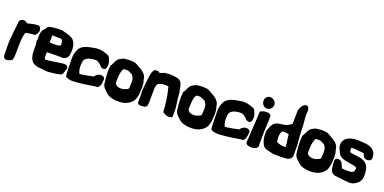

<svg xmlns="http://www.w3.org/2000/svg" viewBox="-12 -1517 4733 2366"><g transform="rotate(20 2355.0 -333.5)"><path d="M6 -128C7 -105 8 -85 8 -68V-25C8 -11 10 24 44 30H49C75 29 99 20 116 8L126 1L127 -11C128 -17 132 -31 133 -44V-46C133 -51 135 -69 135 -81C136 -98 136 -113 135 -129C136 -153 135 -170 136 -195C136 -259 142 -312 157 -362C164 -364 170 -365 180 -368C206 -372 237 -377 269 -379L284 -380L293 -397C321 -423 324 -474 294 -498L287 -504H278C232 -504 188 -492 154 -484H153C146 -482 141 -480 136 -479C118 -503 90 -506 64 -498H62L61 -497C55 -494 47 -490 41 -482C34 -474 32 -466 31 -457V-442C23 -363 13 -285 7 -203L6 -179Z M328 -340C321 -320 321 -297 330 -274C330 -255 330 -236 329 -218V-217C329 -153 334 -71 394 -37C434 -14 473 -18 516 -12L542 -9C580 -2 628 -12 663 -15C694 -16 713 -26 732 -27C766 -31 772 -65 777 -81C781 -91 784 -107 787 -110C799 -134 786 -156 765 -163C750 -168 732 -168 716 -165C701 -163 681 -160 654 -156C597 -150 545 -136 496 -137C487 -159 483 -199 491 -230H493C521 -230 588 -231 618 -232C627 -232 637 -231 651 -232C659 -231 667 -231 672 -231C676 -231 680 -231 687 -230H691C733 -231 758 -262 767 -290C770 -314 772 -338 773 -363V-367C771 -385 768 -401 766 -417V-418L765 -420C755 -461 733 -497 688 -513C667 -523 643 -529 610 -537C598 -541 579 -549 554 -548C534 -548 511 -545 498 -545C471 -545 447 -540 426 -537C397 -535 381 -515 374 -493C325 -459 325 -397 328 -340ZM478 -356V-372L480 -375L482 -448L600 -445C611 -437 621 -419 623 -386V-382C622 -378 622 -372 621 -364C606 -358 581 -352 564 -353C540 -354 528 -350 513 -352H512C499 -353 489 -354 478 -356Z M804 -246 805 -204 807 -99C807 -84 808 -66 811 -49L813 -27L825 -21C846 -9 876 -2 908 -3H916L931 -4C946 -4 967 -6 984 -8C1066 -15 1126 -27 1199 -38H1225L1233 -46C1249 -63 1258 -86 1260 -112L1264 -157V-160C1262 -179 1242 -190 1222 -192C1198 -193 1179 -188 1164 -175L1155 -169L1134 -146C1103 -139 1083 -134 1054 -129C1027 -125 988 -117 962 -115H957C941 -148 931 -185 936 -237C938 -263 941 -281 945 -289C958 -310 982 -330 1026 -338C1044 -342 1055 -344 1075 -344H1100C1107 -343 1120 -336 1132 -327C1140 -321 1153 -312 1162 -305C1169 -293 1185 -274 1212 -274C1246 -274 1252 -309 1253 -326C1256 -352 1253 -378 1240 -403C1235 -416 1232 -421 1230 -430L1228 -433C1214 -456 1188 -459 1171 -465C1145 -476 1115 -484 1076 -484C1044 -484 1020 -478 996 -473C982 -472 967 -470 954 -465C904 -453 847 -430 827 -375C812 -343 804 -312 804 -266Z M1276 -264C1276 -247 1277 -231 1278 -213L1279 -195L1286 -127C1287 -121 1287 -116 1288 -106C1295 -64 1325 -41 1345 -22C1362 -5 1384 14 1413 24C1477 46 1580 51 1644 13C1675 -4 1699 -28 1713 -54V-55H1714C1722 -73 1732 -101 1735 -131C1738 -160 1740 -189 1741 -221C1741 -235 1740 -250 1738 -271C1737 -287 1731 -300 1726 -315C1725 -336 1719 -358 1706 -376V-377C1689 -399 1668 -417 1642 -432C1628 -440 1601 -457 1580 -468H1578C1578 -468 1563 -480 1540 -482C1522 -484 1497 -486 1477 -486H1474C1458 -484 1449 -484 1426 -481C1419 -481 1411 -480 1406 -479C1385 -468 1365 -461 1344 -445L1342 -444L1341 -442C1323 -420 1308 -393 1292 -355L1282 -344C1279 -321 1277 -298 1276 -264ZM1417 -187C1417 -203 1417 -218 1418 -234C1421 -299 1434 -339 1448 -356C1451 -357 1455 -358 1458 -358H1460L1461 -359C1470 -361 1482 -360 1504 -359C1515 -358 1550 -338 1569 -329C1578 -313 1591 -293 1593 -285C1596 -271 1597 -251 1597 -229C1597 -209 1596 -190 1594 -171C1592 -145 1590 -149 1549 -130C1522 -117 1473 -117 1445 -131C1440 -134 1430 -143 1421 -151C1419 -161 1417 -175 1417 -187Z M1755 -184C1756 -159 1756 -135 1757 -108V-43C1757 -38 1753 -10 1792 -5H1795L1843 -8H1848C1867 -15 1880 -29 1882 -44V-45C1882 -50 1885 -70 1885 -85V-153C1885 -177 1886 -202 1887 -248V-260C1889 -278 1891 -293 1895 -309C1900 -317 1909 -326 1914 -337V-331C1932 -339 1944 -346 1967 -347C1986 -349 2002 -350 2016 -349C2026 -348 2034 -346 2042 -343C2043 -343 2043 -343 2043 -342V-333L2044 -330C2074 -214 2081 -143 2089 -31C2092 -23 2097 -19 2109 -15C2126 -2 2147 4 2163 5C2182 6 2208 2 2216 -9L2217 -13V-107C2214 -161 2199 -240 2199 -262V-263L2193 -321L2189 -347C2187 -356 2185 -364 2182 -375C2181 -399 2166 -434 2160 -446C2150 -462 2132 -474 2111 -480H2110C2063 -492 2000 -495 1948 -487H1946C1917 -480 1894 -467 1881 -462C1868 -484 1840 -479 1834 -479C1822 -479 1804 -474 1801 -464C1801 -464 1800 -463 1799 -460C1786 -438 1778 -410 1775 -377L1769 -333L1762 -275C1760 -247 1757 -217 1755 -187Z M2230 -264C2230 -247 2231 -231 2232 -213L2233 -195L2240 -127C2241 -121 2241 -116 2242 -106C2249 -64 2279 -41 2299 -22C2316 -5 2338 14 2367 24C2431 46 2534 51 2598 13C2629 -4 2653 -28 2667 -54V-55H2668C2676 -73 2686 -101 2689 -131C2692 -160 2694 -189 2695 -221C2695 -235 2694 -250 2692 -271C2691 -287 2685 -300 2680 -315C2679 -336 2673 -358 2660 -376V-377C2643 -399 2622 -417 2596 -432C2582 -440 2555 -457 2534 -468H2532C2532 -468 2517 -480 2494 -482C2476 -484 2451 -486 2431 -486H2428C2412 -484 2403 -484 2380 -481C2373 -481 2365 -480 2360 -479C2339 -468 2319 -461 2298 -445L2296 -444L2295 -442C2277 -420 2262 -393 2246 -355L2236 -344C2233 -321 2231 -298 2230 -264ZM2371 -187C2371 -203 2371 -218 2372 -234C2375 -299 2388 -339 2402 -356C2405 -357 2409 -358 2412 -358H2414L2415 -359C2424 -361 2436 -360 2458 -359C2469 -358 2504 -338 2523 -329C2532 -313 2545 -293 2547 -285C2550 -271 2551 -251 2551 -229C2551 -209 2550 -190 2548 -171C2546 -145 2544 -149 2503 -130C2476 -117 2427 -117 2399 -131C2394 -134 2384 -143 2375 -151C2373 -161 2371 -175 2371 -187Z M2710 -246 2711 -204 2713 -99C2713 -84 2714 -66 2717 -49L2719 -27L2731 -21C2752 -9 2782 -2 2814 -3H2822L2837 -4C2852 -4 2873 -6 2890 -8C2972 -15 3032 -27 3105 -38H3131L3139 -46C3155 -63 3164 -86 3166 -112L3170 -157V-160C3168 -179 3148 -190 3128 -192C3104 -193 3085 -188 3070 -175L3061 -169L3040 -146C3009 -139 2989 -134 2960 -129C2933 -125 2894 -117 2868 -115H2863C2847 -148 2837 -185 2842 -237C2844 -263 2847 -281 2851 -289C2864 -310 2888 -330 2932 -338C2950 -342 2961 -344 2981 -344H3006C3013 -343 3026 -336 3038 -327C3046 -321 3059 -312 3068 -305C3075 -293 3091 -274 3118 -274C3152 -274 3158 -309 3159 -326C3162 -352 3159 -378 3146 -403C3141 -416 3138 -421 3136 -430L3134 -433C3120 -456 3094 -459 3077 -465C3051 -476 3021 -484 2982 -484C2950 -484 2926 -478 2902 -473C2888 -472 2873 -470 2860 -465C2810 -453 2753 -430 2733 -375C2718 -343 2710 -312 2710 -266Z M3182 -29C3182 7 3232 11 3254 12C3282 12 3319 6 3335 -22L3338 -27V-32C3338 -90 3339 -157 3339 -225C3340 -273 3345 -320 3346 -371V-427C3346 -459 3307 -463 3278 -462C3254 -462 3232 -453 3216 -445L3204 -439L3203 -426C3202 -408 3202 -391 3202 -374C3201 -318 3194 -262 3192 -213C3189 -137 3185 -79 3182 -33ZM3202 -582C3202 -543 3228 -504 3275 -504C3316 -504 3342 -538 3345 -573V-584C3342 -614 3314 -647 3269 -652C3229 -652 3202 -619 3202 -582Z M3361 -210C3356 -161 3372 -115 3386 -82C3405 -31 3458 -21 3501 -14C3533 0 3574 -7 3605 -4H3606C3642 -3 3678 -4 3712 -7H3715C3745 -12 3774 -32 3781 -61V-199C3776 -266 3767 -332 3767 -401L3765 -459L3759 -528C3756 -554 3755 -581 3755 -610C3755 -624 3763 -652 3754 -679C3750 -691 3746 -699 3735 -704C3714 -714 3698 -705 3686 -695C3661 -674 3640 -638 3639 -597C3637 -545 3639 -492 3637 -439C3611 -412 3572 -390 3518 -385C3488 -383 3460 -376 3436 -368L3434 -366C3398 -343 3385 -309 3371 -270C3363 -253 3359 -233 3361 -210ZM3528 -251V-252C3529 -265 3538 -289 3547 -305C3571 -306 3596 -305 3617 -303C3626 -302 3630 -301 3635 -299C3640 -220 3653 -194 3653 -142V-135H3640C3605 -135 3561 -144 3543 -156H3534L3529 -186C3526 -201 3524 -222 3528 -251Z M3795 -264C3795 -247 3796 -231 3797 -213L3798 -195L3805 -127C3806 -121 3806 -116 3807 -106C3814 -64 3844 -41 3864 -22C3881 -5 3903 14 3932 24C3996 46 4099 51 4163 13C4194 -4 4218 -28 4232 -54V-55H4233C4241 -73 4251 -101 4254 -131C4257 -160 4259 -189 4260 -221C4260 -235 4259 -250 4257 -271C4256 -287 4250 -300 4245 -315C4244 -336 4238 -358 4225 -376V-377C4208 -399 4187 -417 4161 -432C4147 -440 4120 -457 4099 -468H4097C4097 -468 4082 -480 4059 -482C4041 -484 4016 -486 3996 -486H3993C3977 -484 3968 -484 3945 -481C3938 -481 3930 -480 3925 -479C3904 -468 3884 -461 3863 -445L3861 -444L3860 -442C3842 -420 3827 -393 3811 -355L3801 -344C3798 -321 3796 -298 3795 -264ZM3936 -187C3936 -203 3936 -218 3937 -234C3940 -299 3953 -339 3967 -356C3970 -357 3974 -358 3977 -358H3979L3980 -359C3989 -361 4001 -360 4023 -359C4034 -358 4069 -338 4088 -329C4097 -313 4110 -293 4112 -285C4115 -271 4116 -251 4116 -229C4116 -209 4115 -190 4113 -171C4111 -145 4109 -149 4068 -130C4041 -117 3992 -117 3964 -131C3959 -134 3949 -143 3940 -151C3938 -161 3936 -175 3936 -187Z M4273 -166C4275 -134 4278 -103 4283 -75L4284 -73V-72C4293 -44 4313 -19 4350 -13H4353C4361 -12 4386 -8 4401 -7C4448 -1 4491 5 4533 7C4565 8 4594 1 4619 -17C4634 -28 4656 -40 4669 -67C4680 -84 4685 -107 4685 -128C4685 -142 4687 -162 4684 -184C4677 -242 4659 -294 4594 -317H4593C4586 -319 4580 -322 4577 -323H4575L4574 -324C4550 -331 4528 -334 4500 -337C4478 -339 4443 -342 4428 -347C4424 -351 4421 -358 4418 -366C4417 -375 4415 -392 4416 -404C4423 -405 4429 -406 4437 -407C4443 -407 4450 -408 4453 -408C4481 -407 4507 -401 4543 -399C4554 -398 4570 -397 4584 -395C4584 -395 4585 -393 4585 -392V-391L4599 -358L4600 -357C4610 -339 4631 -329 4653 -331C4672 -332 4702 -341 4705 -369V-371C4705 -373 4705 -375 4704 -381V-402C4702 -411 4699 -421 4696 -431C4679 -480 4630 -503 4581 -513L4580 -514L4474 -521H4465C4444 -521 4414 -522 4394 -515C4393 -514 4384 -514 4380 -512H4379C4366 -508 4351 -504 4335 -495C4311 -482 4277 -454 4274 -402C4271 -371 4283 -347 4292 -328L4300 -314C4303 -301 4311 -287 4322 -273C4330 -263 4340 -257 4350 -251C4406 -220 4487 -221 4537 -206C4550 -201 4556 -197 4558 -188V-177C4558 -177 4558 -175 4557 -173V-172L4556 -171C4552 -154 4554 -155 4549 -142C4540 -136 4531 -131 4520 -125L4459 -123L4396 -127L4376 -171C4371 -194 4340 -227 4303 -220C4274 -214 4270 -187 4273 -166Z"/></g></svg>

Font: Vapor
Style: Blk
Weight: 900
Foundry: Cannot Into Space Fonts
Version: Version 0.179